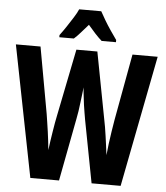

<svg xmlns="http://www.w3.org/2000/svg" viewBox="-61 -987 897 1040"><g transform="rotate(5 387.5 -466.5)"><path d="M773 -714 634 0H476L411 -340Q408 -358 404.5 -378Q401 -398 398 -419.5Q395 -441 392.5 -465Q390 -489 387 -514Q386 -495 383 -473.5Q380 -452 377.5 -429Q375 -406 371.5 -383.5Q368 -361 364 -341L299 0H143L2 -714H136L201 -353Q204 -332 208 -307.5Q212 -283 215.5 -257Q219 -231 222 -206Q225 -181 227 -159Q230 -184 234 -210.5Q238 -237 242 -262Q246 -287 250 -310Q254 -333 258 -351L331 -714H445L514 -352Q518 -333 522 -309.5Q526 -286 529.5 -260.5Q533 -235 536.5 -209.5Q540 -184 543 -159Q546 -189 550 -222Q554 -255 559.5 -288.5Q565 -322 570 -353L636 -714ZM447 -933Q459 -911 473.5 -886.5Q488 -862 505.5 -836Q523 -810 541 -785V-773H463Q446 -788 427 -808.5Q408 -829 387 -854Q365 -829 346 -807.5Q327 -786 312 -773H233V-785Q249 -806 267 -833Q285 -860 302 -887Q319 -914 327 -933Z"/></g></svg>

Font: Noto Sans Khmer ExtraCondensed
Style: Bold
Weight: 700
Width: 2
Designer: Danh Hong and the Monotype Design Team
Foundry: Monotype Imaging Inc.
Version: Version 2.004